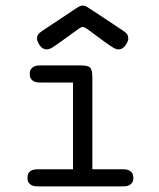

<svg xmlns="http://www.w3.org/2000/svg" viewBox="-20 -664 565 684"><path d="M112 -527Q112 -539 119.5 -545.5Q127 -552 135 -557Q182 -588 208 -605.5Q234 -623 247 -631.5Q260 -640 264.5 -642Q269 -644 274 -644H276Q280 -644 284 -642.5Q288 -641 301 -632.5Q314 -624 340.5 -606.5Q367 -589 415 -557Q420 -554 428.5 -547Q437 -540 437 -526Q437 -517 427 -502.5Q417 -488 402 -488H400Q392 -488 373.5 -500.5Q355 -513 335 -528Q315 -543 298 -555.5Q281 -568 275 -568Q270 -568 263.5 -563.5Q257 -559 243 -549Q216 -530 200 -518Q184 -506 174 -499.5Q164 -493 158 -490.5Q152 -488 147 -488Q132 -488 122 -502Q112 -516 112 -527ZM78 -30Q78 -42 82 -48Q86 -54 92.5 -57Q99 -60 106 -60.5Q113 -61 119 -61H240V-370H127Q121 -370 114 -370.5Q107 -371 101 -374Q95 -377 90.5 -383Q86 -389 86 -401Q86 -412 90.5 -418Q95 -424 101 -427Q107 -430 114 -430.5Q121 -431 127 -431H269Q295 -431 302 -422Q309 -413 309 -390V-61H414Q420 -61 427 -60.5Q434 -60 440 -57Q446 -54 450.5 -48Q455 -42 455 -30Q455 -19 450.5 -13Q446 -7 440 -4Q434 -1 427 -0.5Q420 0 414 0H119Q113 0 106 -0.5Q99 -1 93 -4Q87 -7 82.5 -13Q78 -19 78 -30Z"/></svg>

Font: CMU Typewriter Custom
Style: Regular
Weight: 500
Monospace: yes
Version: Version 0.7.0